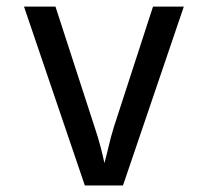

<svg xmlns="http://www.w3.org/2000/svg" viewBox="-20 -570 639 590"><path d="M240.7 0 53.7 -549.8H150.4L270.5 -180.2Q281.7 -147 289.6 -116.7Q297.4 -86.4 300.8 -68.8Q305.7 -85.9 313 -116.7Q319.8 -147 330.1 -180.2L450.2 -549.8H544.9L357.9 0Z"/></svg>

Font: UDEV Gothic 35
Style: Regular
Weight: 400
Version: v2.1.0; ttfautohint (v1.8.4.7-5d5b-dirty) -l 6 -r 45 -G 200 